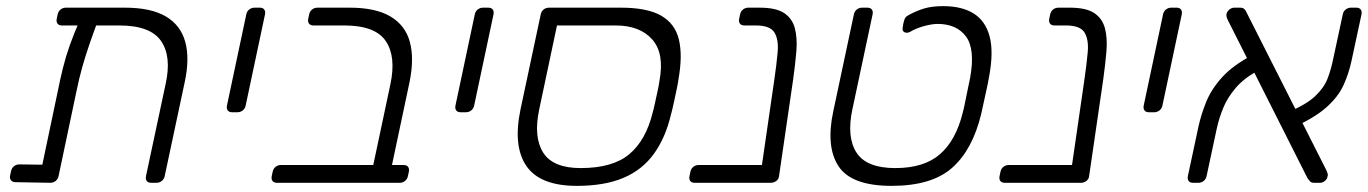

<svg xmlns="http://www.w3.org/2000/svg" viewBox="-20 -596 4460 626"><path d="M182 -513Q172 -513 167.5 -519Q163 -525 165 -535L168 -549Q170 -559 177.5 -565Q185 -571 195 -571H387Q472 -571 520.5 -542.5Q569 -514 584 -459.5Q599 -405 582 -327L517 -22Q515 -12 507.5 -6Q500 0 490 0H473Q463 0 458.5 -6Q454 -12 456 -22L520 -322Q540 -412 505 -462.5Q470 -513 369 -513ZM266 -553H283Q293 -553 297.5 -547Q302 -541 300 -531Q283 -485 270.5 -448.5Q258 -412 248 -376.5Q238 -341 229 -297L171 -22Q169 -12 161.5 -6Q154 0 144 0L31 -2Q21 -2 16 -8Q11 -14 13 -24L16 -38Q18 -48 25.5 -54Q33 -60 43 -60L118 -59L167 -292Q176 -337 185 -373.5Q194 -410 207 -447Q220 -484 241 -532Q246 -542 251 -547.5Q256 -553 266 -553Z M737 -230Q727 -230 722.5 -236Q718 -242 720 -252L783 -549Q785 -559 792.5 -565Q800 -571 810 -571H827Q837 -571 841.5 -565Q846 -559 844 -549L781 -252Q779 -242 771.5 -236Q764 -230 754 -230Z M883 0Q873 0 868.5 -6Q864 -12 866 -22L869 -36Q871 -46 878.5 -52Q886 -58 896 -58H1197L1253 -322Q1272 -412 1237.5 -462.5Q1203 -513 1102 -513H1002Q992 -513 987.5 -519Q983 -525 985 -535L988 -549Q990 -559 997.5 -565Q1005 -571 1015 -571H1120Q1205 -571 1253.5 -542Q1302 -513 1316.5 -458.5Q1331 -404 1315 -327L1258 -58H1296Q1306 -58 1310.5 -52Q1315 -46 1313 -36L1310 -22Q1308 -12 1300.5 -6Q1293 0 1283 0Z M1482 -230Q1472 -230 1467.5 -236Q1463 -242 1465 -252L1528 -549Q1530 -559 1537.5 -565Q1545 -571 1555 -571H1572Q1582 -571 1586.5 -565Q1591 -559 1589 -549L1526 -252Q1524 -242 1516.5 -236Q1509 -230 1499 -230Z M1861 10Q1741 10 1696.5 -54.5Q1652 -119 1677 -239L1743 -549Q1745 -559 1752.5 -565Q1760 -571 1770 -571H2005Q2090 -571 2135.5 -545Q2181 -519 2193.5 -467Q2206 -415 2192 -337Q2191 -327 2186 -303.5Q2181 -280 2176 -257Q2171 -234 2168 -224Q2150 -147 2112 -94.5Q2074 -42 2012.5 -16Q1951 10 1861 10ZM1873 -48Q1978 -48 2032 -93.5Q2086 -139 2108 -229Q2111 -239 2115.5 -260Q2120 -281 2124.5 -301.5Q2129 -322 2130 -332Q2147 -422 2106.5 -467.5Q2066 -513 1987 -513H1796L1738 -239Q1719 -149 1751 -98.5Q1783 -48 1873 -48Z M2245 0Q2235 0 2230.5 -6Q2226 -12 2228 -22L2231 -36Q2233 -46 2240.5 -52Q2248 -58 2258 -58H2523L2514 -17Q2512 -7 2505 -3.5Q2498 0 2488 0ZM2476 0Q2466 0 2462.5 -6Q2459 -12 2459 -22L2504 -332Q2512 -386 2515.5 -426.5Q2519 -467 2505 -490Q2491 -513 2444 -513H2407Q2397 -513 2392.5 -519Q2388 -525 2390 -535L2393 -549Q2395 -559 2402.5 -565Q2410 -571 2420 -571H2457Q2510 -571 2536.5 -553.5Q2563 -536 2571.5 -504Q2580 -472 2576.5 -429.5Q2573 -387 2566 -337L2520 -22Q2519 -12 2511 -6Q2503 0 2493 0Z M2887 10Q2756 10 2714 -54Q2672 -118 2697 -234L2764 -549Q2766 -559 2773.5 -565Q2781 -571 2791 -571H2808Q2818 -571 2822.5 -565Q2827 -559 2825 -549L2759 -239Q2740 -149 2772.5 -98.5Q2805 -48 2899 -48Q2993 -48 3045 -93.5Q3097 -139 3119 -229Q3122 -239 3126.5 -262Q3131 -285 3136 -308.5Q3141 -332 3143 -342Q3160 -436 3129.5 -477Q3099 -518 3037 -518Q3019 -518 2993 -511Q2967 -504 2947 -492Q2937 -487 2929 -491Q2921 -495 2923 -505L2925 -518Q2927 -527 2929.5 -534Q2932 -541 2941 -546Q2966 -560 2992 -568Q3018 -576 3055 -576Q3116 -576 3154.5 -552Q3193 -528 3206.5 -477.5Q3220 -427 3205 -347Q3204 -340 3200.5 -322.5Q3197 -305 3192.5 -285.5Q3188 -266 3184.5 -249Q3181 -232 3179 -224Q3151 -108 3084.5 -49Q3018 10 2887 10Z M3256 0Q3246 0 3241.5 -6Q3237 -12 3239 -22L3242 -36Q3244 -46 3251.5 -52Q3259 -58 3269 -58H3534L3525 -17Q3523 -7 3516 -3.5Q3509 0 3499 0ZM3487 0Q3477 0 3473.5 -6Q3470 -12 3470 -22L3515 -332Q3523 -386 3526.5 -426.5Q3530 -467 3516 -490Q3502 -513 3455 -513H3418Q3408 -513 3403.5 -519Q3399 -525 3401 -535L3404 -549Q3406 -559 3413.5 -565Q3421 -571 3431 -571H3468Q3521 -571 3547.5 -553.5Q3574 -536 3582.5 -504Q3591 -472 3587.5 -429.5Q3584 -387 3577 -337L3531 -22Q3530 -12 3522 -6Q3514 0 3504 0Z M3726 -230Q3716 -230 3711.5 -236Q3707 -242 3709 -252L3772 -549Q3774 -559 3781.5 -565Q3789 -571 3799 -571H3816Q3826 -571 3830.5 -565Q3835 -559 3833 -549L3770 -252Q3768 -242 3760.5 -236Q3753 -230 3743 -230Z M4265 0Q4255 0 4251 -5Q4247 -10 4243 -15L3983 -531Q3977 -543 3979 -551Q3981 -559 3988.5 -565Q3996 -571 4004 -571H4023Q4033 -571 4037.5 -566Q4042 -561 4044 -556L4305 -40Q4308 -33 4309 -28.5Q4310 -24 4308 -20Q4307 -12 4299.5 -6Q4292 0 4284 0ZM3870 0Q3860 0 3855.5 -6Q3851 -12 3853 -22L3887 -181Q3896 -223 3913 -264.5Q3930 -306 3965 -344.5Q4000 -383 4061 -415L4084 -367Q4037 -342 4009.5 -310Q3982 -278 3968 -243.5Q3954 -209 3947 -176L3914 -22Q3912 -12 3904.5 -6Q3897 0 3887 0ZM4191 -178 4177 -229Q4239 -255 4268 -282.5Q4297 -310 4308.5 -340Q4320 -370 4327 -405L4358 -549Q4360 -559 4367.5 -565Q4375 -571 4385 -571H4402Q4412 -571 4416.5 -565Q4421 -559 4419 -549L4387 -400Q4378 -357 4360.5 -318.5Q4343 -280 4304 -245.5Q4265 -211 4191 -178Z"/></svg>

Font: Rubik Light
Style: Italic
Weight: 300
Italic angle: -12°
Designer: Hubert and Fischer
Foundry: Hubert and Fischer
Version: Version 2.300;gftools[0.9.30]